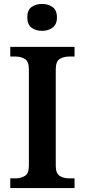

<svg xmlns="http://www.w3.org/2000/svg" viewBox="-20 -951 428 971"><path d="M32 0V-49H59Q86 -49 106 -61.5Q126 -74 126 -112V-600Q126 -640 106 -652.5Q86 -665 59 -665H32V-714H357V-665H329Q301 -665 281.5 -652.5Q262 -640 262 -600V-113Q262 -74 282 -61.5Q302 -49 329 -49H357V0ZM193 -795Q161 -795 139.5 -811Q118 -827 118 -863Q118 -900 139.5 -915.5Q161 -931 193 -931Q223 -931 245.5 -915.5Q268 -900 268 -863Q268 -827 245.5 -811Q223 -795 193 -795Z"/></svg>

Font: Noto Serif Myanmar SemiBold
Style: Regular
Weight: 600
Designer: Ben Mitchell and the Monotype Design Team
Foundry: Monotype Imaging Inc.
Version: Version 2.106; ttfautohint (v1.8.4.7-5d5b)